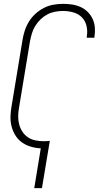

<svg xmlns="http://www.w3.org/2000/svg" viewBox="-20 -763 540 998"><path d="M158 215 192 8Q166 7 140.5 -0.5Q115 -8 94.5 -22.5Q74 -37 60.5 -58.5Q47 -80 40.5 -104.5Q34 -129 34.5 -156Q35 -183 40 -210L97 -555Q101 -580 109 -604.5Q117 -629 131 -651.5Q145 -674 165 -692Q185 -710 208.5 -722Q232 -734 257.5 -738.5Q283 -743 307 -743Q331 -743 354.5 -739.5Q378 -736 399 -726.5Q420 -717 436 -701Q452 -685 461.5 -664.5Q471 -644 473 -620.5Q475 -597 471 -573Q471 -571 471 -570Q471 -569 470 -567H431Q431 -568 431 -569Q431 -570 431 -572Q436 -600 430 -627Q424 -654 406 -672.5Q388 -691 361.5 -698.5Q335 -706 307 -706Q287 -706 266 -702Q245 -698 226 -688Q207 -678 191 -662.5Q175 -647 163.5 -628.5Q152 -610 146 -590Q140 -570 136 -549L79 -204Q75 -182 74.5 -160Q74 -138 79.5 -117Q85 -96 96.5 -78.5Q108 -61 125 -49.5Q142 -38 163.5 -33.5Q185 -29 207 -29Q215 -29 223 -29.5Q231 -30 239 -31L198 215Z"/></svg>

Font: Iosevka SS04 Extralight
Style: Italic
Weight: 200
Italic angle: -9°
Monospace: yes
Designer: Belleve Invis
Foundry: Belleve Invis
Version: Version 19.0.0; ttfautohint (v1.8.4)